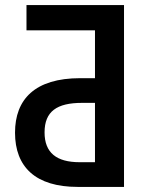

<svg xmlns="http://www.w3.org/2000/svg" viewBox="-20 -734 588 754"><path d="M285 0H467V-714H84V-615H353V-427H295C117 -427 39 -344 39 -213C39 -78 120 0 285 0ZM293 -97C202 -97 155 -134 155 -214C155 -297 204 -330 302 -330H353V-97Z"/></svg>

Font: Noto Sans UI SemiCondensed Medium
Style: Regular
Weight: 500
Width: 4
Designer: Monotype Design Team
Foundry: Monotype Imaging Inc.
Version: Version 1.901